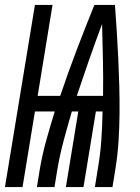

<svg xmlns="http://www.w3.org/2000/svg" viewBox="-45 -755 565 775"><path d="M-25 0 96 -735H167L107 -368H198Q229 -460 264 -552Q299 -644 336 -735H419Q423 -681 426.5 -626Q430 -571 432.5 -516.5Q435 -462 436.5 -407Q438 -352 437.5 -296.5Q437 -241 433.5 -185.5Q430 -130 421 -74L409 0H338L350 -74Q360 -132 364 -189.5Q368 -247 369 -305H342L292 0H221L271 -305H245Q228 -247 212.5 -189.5Q197 -132 187 -74L175 0H104L116 -74Q126 -132 142 -189.5Q158 -247 176 -305H96L46 0ZM371 -368Q372 -440 370.5 -513Q369 -586 367 -658Q340 -586 314.5 -513Q289 -440 265 -368Z"/></svg>

Font: Iosevka Curly Medium
Style: Italic
Weight: 500
Italic angle: -9°
Monospace: yes
Designer: Belleve Invis
Foundry: Belleve Invis
Version: Version 22.1.2; ttfautohint (v1.8.4)